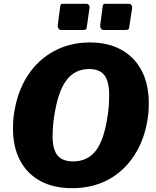

<svg xmlns="http://www.w3.org/2000/svg" viewBox="-20 -974 817 1004"><path d="M358 10Q260 10 191 -27.5Q122 -65 85 -135Q48 -205 48 -301Q48 -319 49 -339Q50 -359 53 -378Q70 -494 124 -577.5Q178 -661 262 -706.5Q346 -752 450 -752Q546 -752 615 -713.5Q684 -675 721 -604Q758 -533 758 -435Q758 -418 757 -398.5Q756 -379 753 -359Q737 -246 683 -162.5Q629 -79 546 -34.5Q463 10 358 10ZM363 -130Q439 -130 482.5 -188Q526 -246 544 -376Q548 -405 549.5 -429.5Q551 -454 551 -475Q551 -548 526 -580.5Q501 -613 446 -613Q370 -613 325.5 -552Q281 -491 262 -357Q258 -329 256.5 -305.5Q255 -282 255 -262Q255 -192 281 -161Q307 -130 363 -130ZM448 -932 434 -834Q433 -822 428 -819.5Q423 -817 409 -817H302Q290 -817 285.5 -825Q281 -833 282 -843L295 -941Q297 -950 299.5 -952Q302 -954 308 -954H433Q440 -954 445 -947Q450 -940 448 -932ZM671 -932 656 -834Q655 -822 650 -819.5Q645 -817 631 -817H524Q512 -817 507.5 -825Q503 -833 504 -843L517 -941Q519 -950 521.5 -952Q524 -954 531 -954H655Q663 -954 667.5 -947Q672 -940 671 -932Z"/></svg>

Font: Libre Franklin ExtraBold
Style: Italic
Weight: 800
Italic angle: -8°
Designer: Pablo Impallari, Rodrigo Fuenzalida, Nhung Nguyen
Foundry: Impallari Type
Version: Version 3.000